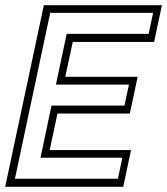

<svg xmlns="http://www.w3.org/2000/svg" viewBox="-37 -720 644 740"><path d="M-17 0 132 -700H587L557 -558.5H243.5L214.5 -424H493.5L463.5 -282.5H184.5L154.5 -141.5H468L438 0ZM20.5 -31H417.5L434.5 -112H119L161.5 -313H442.5L460 -394H178.5L220 -589.5H536L553 -670.5H156.5Z"/></svg>

Font: Tourney Light
Style: Italic
Weight: 300
Italic angle: -12°
Version: Version 1.015